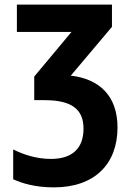

<svg xmlns="http://www.w3.org/2000/svg" viewBox="-20 -570 570 830"><path d="M213 240C390 240 488 138 488 -19C488 -156 409 -229 286 -243L464 -454V-550H53V-432H289L128 -239V-137H173C292 -137 341 -96 341 -14C341 67 297 117 200 117C137 117 81 98 37 76V205C75 222 131 240 213 240Z"/></svg>

Font: Noto Sans Mono Condensed ExtraBold
Style: Regular
Weight: 800
Width: 3
Designer: Monotype Design Team
Foundry: Monotype Imaging Inc.
Version: Version 2.014